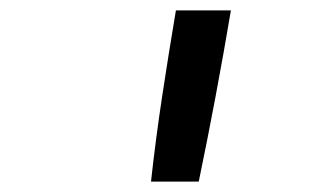

<svg xmlns="http://www.w3.org/2000/svg" viewBox="-20 -792 640 370"><path d="M363 -442H271Q280 -524 292.5 -606.5Q305 -689 319 -772H425Q411 -689 395.5 -606.5Q380 -524 363 -442Z"/></svg>

Font: Iosevka Medium Extended
Style: Italic
Weight: 500
Width: 7
Italic angle: -9°
Monospace: yes
Designer: Belleve Invis
Foundry: Belleve Invis
Version: Version 32.5.0; ttfautohint (v1.8.4)